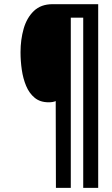

<svg xmlns="http://www.w3.org/2000/svg" viewBox="-20 -780 539 927"><path d="M250 127 249 -292Q235.8 -286.1 214.8 -286.1Q173.8 -286.1 147.5 -307.9Q121.1 -329.6 106.2 -365.2Q91.3 -400.9 85.2 -443.4Q79.1 -485.8 79.1 -527.8Q79.1 -588.4 94.2 -641.4Q109.4 -694.3 143.6 -727.1Q177.7 -759.8 233.9 -759.8H454.1V127H381.8V-694.8H321.8V127Z"/></svg>

Font: Open Sans Condensed
Style: Bold Italic
Weight: 700
Width: 3
Italic angle: -12°
Designer: Monotype Design Team
Foundry: Monotype Imaging Inc.
Version: Version 3.003; ttfautohint (v1.8.4)